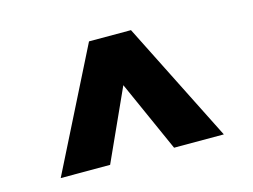

<svg xmlns="http://www.w3.org/2000/svg" viewBox="-60 -796 721 548"><g transform="rotate(-15 300.0 -522.0)"><path d="M362 -700 541 -344H394L273 -615H328L205 -344H59L238 -700Z"/></g></svg>

Font: SUSE Thin ExtraBold
Style: Regular
Weight: 800
Version: Version 1.000